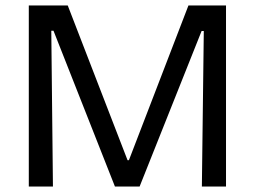

<svg xmlns="http://www.w3.org/2000/svg" viewBox="-20 -680 929 700"><path d="M85 0V-660H227L445 -96H450L667 -660H804V0H716L723 -567H715L489 0H399L175 -568H167L173 0Z"/></svg>

Font: Bricolage Grotesque 17pt
Style: Regular
Weight: 400
Version: Version 1.001;gftools[0.9.33.dev8+g029e19f]